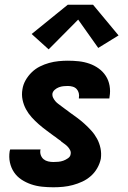

<svg xmlns="http://www.w3.org/2000/svg" viewBox="-20 -785 540 813"><path d="M206 8Q182 8 158 5.5Q134 3 112 -4.5Q90 -12 71 -24.5Q52 -37 39.5 -55.5Q27 -74 22 -97Q17 -120 21 -145Q22 -147 22 -148.5Q22 -150 23 -152H152Q152 -152 151.5 -151Q151 -150 151 -150Q149 -138 153 -127.5Q157 -117 165 -110.5Q173 -104 184 -101.5Q195 -99 206 -99Q217 -99 227.5 -100Q238 -101 248 -104.5Q258 -108 268 -115Q278 -122 279 -132Q281 -141 277 -149Q273 -157 267 -163.5Q261 -170 254 -175Q247 -180 240 -185L239 -186V-187Q232 -192 225 -197Q218 -202 212 -207L210 -208Q194 -220 177 -232.5Q160 -245 144 -259Q128 -273 114 -288.5Q100 -304 90 -322.5Q80 -341 75.5 -362.5Q71 -384 75 -407Q78 -427 88.5 -445.5Q99 -464 114.5 -479Q130 -494 149 -503.5Q168 -513 188 -518.5Q208 -524 228 -526Q248 -528 267 -528Q291 -528 314 -525.5Q337 -523 358.5 -515.5Q380 -508 398 -495Q416 -482 428 -463.5Q440 -445 444 -422Q448 -399 444 -376Q444 -374 443.5 -372Q443 -370 443 -368H314Q314 -368 314 -369Q314 -370 314 -370Q316 -381 313.5 -391Q311 -401 304.5 -408Q298 -415 288 -418Q278 -421 267 -421Q258 -421 248.5 -420Q239 -419 229.5 -415.5Q220 -412 212 -405Q204 -398 202 -389Q201 -379 205 -371Q209 -363 214.5 -356.5Q220 -350 227 -345Q234 -340 241 -334.5Q248 -329 255 -324Q262 -319 269 -314L271 -312Q288 -300 305 -287.5Q322 -275 337.5 -261Q353 -247 367 -231.5Q381 -216 391 -197.5Q401 -179 405.5 -157.5Q410 -136 407 -113Q403 -93 392 -73.5Q381 -54 364.5 -39.5Q348 -25 328.5 -16Q309 -7 288.5 -1.5Q268 4 247.5 6Q227 8 206 8ZM186 -576 114 -641 267 -765H374L482 -635L396 -582L311 -702Z"/></svg>

Font: Iosevka SS04 Heavy Oblique
Style: Regular
Weight: 900
Italic angle: -9°
Monospace: yes
Designer: Belleve Invis
Foundry: Belleve Invis
Version: Version 19.0.0; ttfautohint (v1.8.4)